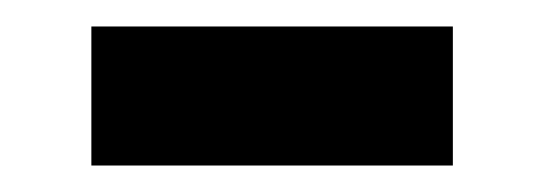

<svg xmlns="http://www.w3.org/2000/svg" viewBox="-20 -359 410 145"><path d="M49 -234H322V-339H49Z"/></svg>

Font: Source Han Sans Old Style Bold
Style: Regular
Weight: 700
Designer: Ryoko NISHIZUKA (kana & ideographs); Paul D. Hunt (Latin, Greek & Cyrillic); Wenlong ZHANG (bopomofo); Sandoll Communica
Foundry: Adobe Systems Incorporated
Version: Version 1.004;PS 1.004;hotconv 1.0.81;makeotf.lib2.5.63406